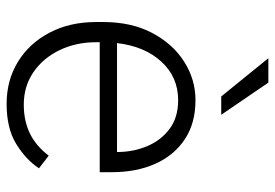

<svg xmlns="http://www.w3.org/2000/svg" viewBox="-141 -649 799 557"><g transform="rotate(90 258.5 -370.5)"><path d="M281.2 9.8Q212.4 9.8 158.7 -23.4Q105 -56.6 74.5 -115.2Q43.9 -173.8 43.9 -249.5V-270.5Q43.9 -352.1 75.4 -412.1Q106.9 -472.2 158.7 -505.1Q210.4 -538.1 270.5 -538.1Q337.9 -538.1 384.5 -506.8Q431.2 -475.6 455.3 -421.1Q479.5 -366.7 479.5 -295.9V-260.3H102.5V-249.5Q102.5 -191.4 125.5 -143.8Q148.4 -96.2 189.2 -68.1Q230 -40 283.7 -40Q330.1 -40 366.5 -57.4Q402.8 -74.7 431.6 -112.3L468.3 -84Q442.4 -45.4 397.2 -17.8Q352.1 9.8 281.2 9.8ZM270.5 -487.8Q203.6 -487.8 158.9 -439.2Q114.3 -390.6 105 -310.5H420.9V-316.9Q419.9 -361.3 403.1 -400.1Q386.2 -439 353.3 -463.4Q320.3 -487.8 270.5 -487.8ZM219.7 -749.5 313 -612.8H259.8L148.9 -749.5Z"/></g></svg>

Font: Vazirmatn RD ExtraLight
Style: Regular
Weight: 200
Designer: Saber Rastikerdar
Foundry: Saber Rastikerdar
Version: Version 32.102